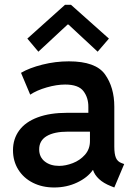

<svg xmlns="http://www.w3.org/2000/svg" viewBox="-20 -789 579 816"><path d="M35.2 -150.4Q35.2 -198.7 61.8 -234.9Q88.4 -271 140.4 -290.3Q192.4 -309.6 265.6 -309.6H355.5V-334Q356 -373.5 334.7 -401.6Q313.5 -429.7 256.8 -429.7Q220.7 -429.7 178.5 -417.5Q136.2 -405.3 108.4 -386.7L69.3 -479.5Q105 -500.5 160.4 -514.4Q215.8 -528.3 272.5 -528.3Q386.7 -528.3 426.3 -472.9Q465.8 -417.5 465.8 -335.9V-166Q465.8 -134.3 472.7 -118.2Q479.5 -102.1 497.1 -95.7L507.8 -91.8L465.8 7.8L451.2 2Q419.9 -10.3 400.9 -28.1Q381.8 -45.9 375.5 -66.4H374.5Q352.1 -34.2 307.6 -13.2Q263.2 7.8 210 7.8Q159.7 7.8 119.9 -12.2Q80.1 -32.2 57.6 -68.4Q35.2 -104.5 35.2 -150.4ZM231.4 -84Q258.8 -84 289.3 -95.7Q319.8 -107.4 341.1 -131.3Q362.3 -155.3 362.3 -189.5V-229.5H268.6Q210 -229.5 178.2 -210.4Q146.5 -191.4 146.5 -154.3Q146.5 -121.6 170.2 -102.8Q193.8 -84 231.4 -84ZM96.2 -625 256.3 -768.6H281.7L442.9 -625L395 -569.3L271 -684.6H267.1L143.1 -569.3Z"/></svg>

Font: Reddit Sans Fudge SemiBold
Style: Regular
Weight: 600
Designer: Stephen Hutchings
Foundry: Reddit
Version: Version 1.011